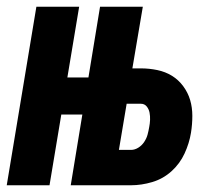

<svg xmlns="http://www.w3.org/2000/svg" viewBox="-29 -550 649 570"><path d="M-9 0 79 -530H206L171 -320H297L278 -210H153L118 0ZM181 0 268 -530H395L364 -347H389Q414 -347 438 -342Q462 -337 481.5 -325Q501 -313 515 -294Q529 -275 535.5 -253Q542 -231 542 -206Q542 -181 538 -156Q533 -125 519 -94.5Q505 -64 480 -41.5Q455 -19 423 -9.5Q391 0 360 0ZM324 -105H360Q371 -105 381.5 -111.5Q392 -118 399 -128.5Q406 -139 409 -150Q412 -161 414 -173Q416 -183 416.5 -194Q417 -205 415 -215.5Q413 -226 406.5 -234Q400 -242 389 -242H347Z"/></svg>

Font: Iosevka Curly XBdExObl
Style: Regular
Weight: 800
Width: 7
Italic angle: -9°
Monospace: yes
Designer: Belleve Invis
Foundry: Belleve Invis
Version: Version 11.1.0; ttfautohint (v1.8.3)